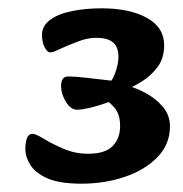

<svg xmlns="http://www.w3.org/2000/svg" viewBox="-20 -716 440 462"><path d="M271 -494 277 -512Q302 -507 328 -493.5Q354 -480 371.5 -459.5Q389 -439 389 -412Q389 -369 359 -338Q329 -307 280.5 -290.5Q232 -274 176 -274Q124 -274 95 -286.5Q66 -299 53.5 -318.5Q41 -338 41 -357Q41 -374 45 -384Q49 -394 58 -394Q66 -394 85.5 -382Q105 -370 133 -358Q161 -346 192 -346Q233 -346 251 -364.5Q269 -383 269 -413Q269 -442 254.5 -458Q240 -474 226 -481L269 -483Q255 -475 235 -468Q215 -461 196 -456.5Q177 -452 166 -452Q150 -452 138.5 -471Q127 -490 127 -509Q127 -532 144 -532Q160 -532 186.5 -529Q213 -526 238.5 -523Q264 -520 274 -519L234 -507Q249 -518 257 -540Q265 -562 265 -579Q265 -603 252 -614Q239 -625 211 -625Q192 -625 171.5 -617.5Q151 -610 133 -602Q121 -597 114 -593.5Q107 -590 100 -590Q94 -590 87.5 -602Q81 -614 81 -632Q81 -654 101 -668.5Q121 -683 154 -689.5Q187 -696 224 -696Q292 -696 333.5 -673Q375 -650 375 -607Q375 -576 359 -554.5Q343 -533 319 -518.5Q295 -504 271 -494Z"/></svg>

Font: Alkatra SemiBold
Style: Regular
Weight: 600
Designer: Suman Bhandary
Version: Version 1.100;gftools[0.9.22]